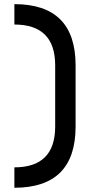

<svg xmlns="http://www.w3.org/2000/svg" viewBox="-20 -801 431 919"><path d="M341.8 -488.3V-195.3Q341.8 97.7 48.8 97.7V0Q244.1 0 244.1 -195.3V-488.3Q244.1 -683.6 48.8 -683.6V-781.2Q341.8 -781.2 341.8 -488.3Z"/></svg>

Font: BabelStone Runic Byrhtferth
Style: Regular
Weight: 400
Designer: Andrew West
Foundry: BabelStone
Version: Version 7.004;November 9, 2023